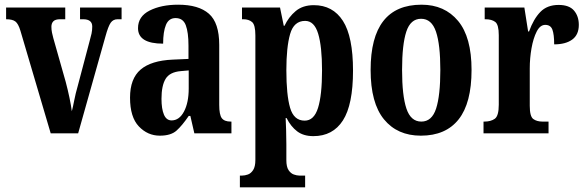

<svg xmlns="http://www.w3.org/2000/svg" viewBox="-20 -568 2498 818"><path d="M67 -437Q58 -467 45.5 -476.5Q33 -486 6 -486V-536H258V-486H236Q216 -486 207.5 -477.5Q199 -469 199 -454Q199 -441 201.5 -429Q204 -417 207 -406L260 -219Q269 -185 276 -151.5Q283 -118 286 -94Q291 -113 296.5 -141.5Q302 -170 311 -201L361 -390Q367 -411 370 -425Q373 -439 373 -455Q373 -486 334 -486H321V-536H498V-486H481Q462 -486 451.5 -471Q441 -456 429 -412L313 0H196Z M661 10Q609 10 571.5 -29.5Q534 -69 534 -152Q534 -233 579 -271.5Q624 -310 716 -314L783 -317V-374Q783 -430 771.5 -460.5Q760 -491 728 -491Q699 -491 687 -462Q675 -433 675 -382Q568 -382 568 -448Q568 -498 617.5 -523Q667 -548 739 -548Q826 -548 870 -509.5Q914 -471 914 -377V-121Q914 -79 925 -64.5Q936 -50 963 -50H966V0H808L791 -74H784Q756 -33 732 -11.5Q708 10 661 10ZM711 -55Q744 -55 764 -93Q784 -131 784 -191V-268L750 -265Q703 -261 685.5 -232Q668 -203 668 -147Q668 -104 678.5 -79.5Q689 -55 711 -55Z M1002 230V180H1012Q1023 180 1036 175.5Q1049 171 1058.5 156.5Q1068 142 1068 113V-417Q1068 -462 1054 -474Q1040 -486 1017 -486H1011V-536H1173L1189 -458H1192Q1210 -496 1240 -521Q1270 -546 1317 -546Q1398 -546 1441 -479Q1484 -412 1484 -267Q1484 -122 1441 -55Q1398 12 1315 12Q1273 12 1246 -8.5Q1219 -29 1201 -65H1197Q1198 -42 1199 -13.5Q1200 15 1200 47V114Q1200 143 1209.5 157Q1219 171 1232 175.5Q1245 180 1255 180H1280V230ZM1278 -54Q1318 -54 1335 -108.5Q1352 -163 1352 -268Q1352 -370 1335.5 -424.5Q1319 -479 1280 -479Q1232 -479 1216 -423Q1200 -367 1200 -269Q1200 -163 1216 -108.5Q1232 -54 1278 -54Z M1773 10Q1673 10 1616 -59.5Q1559 -129 1559 -270Q1559 -548 1776 -548Q1874 -548 1931.5 -479Q1989 -410 1989 -270Q1989 -129 1934 -59.5Q1879 10 1773 10ZM1775 -50Q1820 -50 1838 -105.5Q1856 -161 1856 -270Q1856 -378 1837.5 -433Q1819 -488 1774 -488Q1729 -488 1711 -433Q1693 -378 1693 -270Q1693 -161 1711.5 -105.5Q1730 -50 1775 -50Z M2040 0V-50H2044Q2071 -50 2088 -62Q2105 -74 2105 -122V-418Q2105 -463 2090 -474.5Q2075 -486 2048 -486H2045V-536H2214L2230 -434H2234Q2253 -487 2282 -517Q2311 -547 2360 -547Q2405 -547 2425.5 -523Q2446 -499 2446 -462Q2446 -420 2418 -399.5Q2390 -379 2341 -379Q2341 -421 2333.5 -441.5Q2326 -462 2303 -462Q2281 -462 2266.5 -433.5Q2252 -405 2244.5 -362.5Q2237 -320 2237 -277V-117Q2237 -72 2252 -61Q2267 -50 2291 -50H2317V0Z"/></svg>

Font: Noto Serif Hebrew ExtraCondensed
Style: Bold
Weight: 700
Width: 2
Designer: Monotype Design Team
Foundry: Monotype Imaging Inc.
Version: Version 2.004; ttfautohint (v1.8.4.7-5d5b)